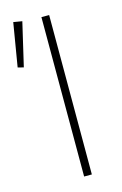

<svg xmlns="http://www.w3.org/2000/svg" viewBox="-130 -719 489 768"><g transform="rotate(-15 114.0 -335.0)"><path d="M120 0H152V-660H120ZM0 -484 42 -664 6 -670 -24 -490Z"/></g></svg>

Font: Source Sans Pro ExtraLight
Style: Regular
Weight: 200
Designer: Paul D. Hunt
Foundry: Adobe Systems Incorporated
Version: Version 3.006;hotconv 1.0.111;makeotfexe 2.5.65597